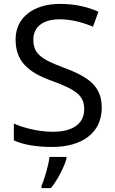

<svg xmlns="http://www.w3.org/2000/svg" viewBox="-20 -744 589 985"><path d="M502 -191C502 -303 433 -350 307 -397C191 -440 151 -469 151 -541C151 -603 197 -645 286 -645C348 -645 407 -628 457 -607L485 -684C431 -708 366 -724 288 -724C153 -724 60 -655 60 -542C60 -431 122 -374 244 -330C373 -283 412 -253 412 -183C412 -112 357 -68 251 -68C175 -68 99 -89 51 -110V-24C96 -2 167 10 247 10C403 10 502 -64 502 -191ZM321 70V61H234C229 104 208 176 193 209V221H241C277 178 312 106 321 70Z"/></svg>

Font: Noto Sans Inscriptional Parthian
Style: Regular
Weight: 400
Designer: Monotype Design Team
Foundry: Monotype Imaging Inc.
Version: Version 2.003